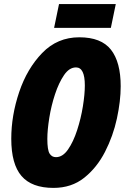

<svg xmlns="http://www.w3.org/2000/svg" viewBox="-20 -907 609 937"><path d="M241 10Q329 10 391 -39.5Q453 -89 492.5 -166Q532 -243 550.5 -328.5Q569 -414 569 -486Q569 -604 521.5 -664.5Q474 -725 367 -725Q260 -725 186 -648.5Q112 -572 73.5 -457.5Q35 -343 35 -230Q35 -106 85 -48Q135 10 241 10ZM253 -140Q233 -140 222 -157.5Q211 -175 211 -229Q211 -272 220.5 -331.5Q230 -391 248.5 -447Q267 -503 292.5 -540.5Q318 -578 351 -578Q394 -578 394 -490Q394 -447 384.5 -388Q375 -329 356.5 -272Q338 -215 312 -177.5Q286 -140 253 -140ZM244 -771 268 -887H545L521 -771Z"/></svg>

Font: Noto Sans Display Condensed Black
Style: Italic
Weight: 900
Width: 3
Italic angle: -192°
Designer: Monotype Design Team
Foundry: Monotype Imaging Inc.
Version: Version 1.900